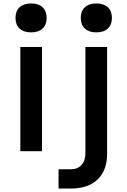

<svg xmlns="http://www.w3.org/2000/svg" viewBox="-20 -878 740 1115"><path d="M161 -690Q118 -690 94 -712Q70 -734 70 -774Q70 -814 94 -836Q118 -858 161 -858Q203 -858 227 -836Q251 -814 251 -774Q251 -734 227 -712Q203 -690 161 -690ZM539 -690Q497 -690 473 -712Q449 -734 449 -774Q449 -814 473 -836Q497 -858 539 -858Q582 -858 606 -836Q630 -814 630 -774Q630 -734 606 -712Q582 -690 539 -690ZM224 -605V0H98V-605ZM602 -605V15Q602 111 547 164Q492 217 391 217H320V105H391Q431 105 453.5 80Q476 55 476 10V-605Z"/></svg>

Font: Martian Mono Medium
Style: Regular
Weight: 500
Monospace: yes
Designer: Roman Shamin
Foundry: Evil Martians
Version: Version 1.000; ttfautohint (v1.8.4.7-5d5b)